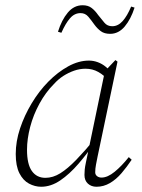

<svg xmlns="http://www.w3.org/2000/svg" viewBox="-20 -700 543 732"><path d="M137 12Q113 12 90.5 0Q68 -12 54 -39.5Q40 -67 40 -113Q40 -161 56.5 -210.5Q73 -260 101 -306.5Q129 -353 164.5 -389Q200 -425 240 -447Q280 -469 319 -469Q336 -469 352.5 -463Q369 -457 383 -445.5Q397 -434 406 -418L391 -395Q377 -413 355 -425.5Q333 -438 306 -438Q284 -438 262.5 -430.5Q241 -423 221.5 -410.5Q202 -398 185 -379Q154 -348 130.5 -305Q107 -262 95 -216Q83 -170 83 -129Q83 -74 101.5 -48Q120 -22 153 -22Q182 -22 210 -39.5Q238 -57 270.5 -90.5Q303 -124 341 -170L348 -163H346Q314 -116 279.5 -76Q245 -36 209.5 -12Q174 12 137 12ZM348 12Q328 12 315 0Q302 -12 302 -33Q302 -43 303 -53.5Q304 -64 307.5 -80.5Q311 -97 317 -126L318 -131L380 -429L383 -432L420 -471L428 -465L352 -103Q349 -88 346 -72.5Q343 -57 343 -43Q343 -34 350 -28.5Q357 -23 367 -23Q390 -23 417 -45Q444 -67 471 -101L482 -91Q464 -64 443.5 -40Q423 -16 399 -2Q375 12 348 12ZM201 -579Q215 -624 238.5 -652Q262 -680 295 -680Q316 -680 329.5 -669.5Q343 -659 354 -643Q367 -627 378 -613.5Q389 -600 408 -600Q430 -600 447.5 -619.5Q465 -639 480 -675L493 -671Q479 -627 455.5 -599Q432 -571 400 -571Q378 -571 364.5 -581Q351 -591 340 -606Q328 -623 316.5 -636.5Q305 -650 287 -650Q264 -650 247 -630.5Q230 -611 214 -575Z"/></svg>

Font: Source Serif 4 48pt Light
Style: Italic
Weight: 300
Italic angle: -12°
Designer: Frank Grießhammer
Foundry: Adobe Systems Incorporated
Version: Version 4.004;hotconv 1.0.116;makeotfexe 2.5.65601